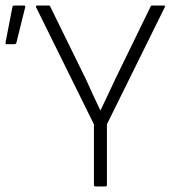

<svg xmlns="http://www.w3.org/2000/svg" viewBox="-20 -675 631 695"><path d="M326 0Q320 0 320 -6V-225L111 -648Q107 -655 115 -655H156Q161 -655 162 -651L292 -386Q304 -359 317 -331Q330 -303 343 -276H344Q357 -303 370 -330.5Q383 -358 396 -386L525 -651Q526 -655 531 -655H573Q580 -655 576 -648L367 -225V-6Q367 0 361 0ZM4 -515Q-1 -515 0 -521L25 -650Q26 -655 32 -655H67Q73 -655 71 -648L39 -519Q37 -515 31 -515Z"/></svg>

Font: Sofia Sans Semi Condensed Light
Style: Regular
Weight: 300
Designer: Botio Nikoltchev, Ani Petrova
Foundry: lettersoup
Version: Version 4.100; ttfautohint (v1.8.4.7-5d5b)